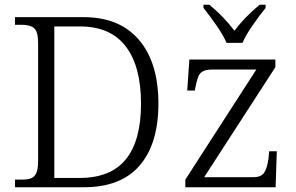

<svg xmlns="http://www.w3.org/2000/svg" viewBox="-20 -786 1244 806"><path d="M43 -32H70Q96 -32 110.5 -37.5Q125 -43 132.5 -60Q140 -77 140 -111V-605Q140 -652 124 -667Q108 -682 70 -682H43V-714H331Q482 -714 563.5 -618.5Q645 -523 645 -351Q645 -183 566.5 -91.5Q488 0 333 0H43ZM314 -39Q445 -39 508.5 -117.5Q572 -196 572 -351Q572 -507 508 -591Q444 -675 315 -675H208V-39ZM758 -32 1056 -494H870Q845 -494 831.5 -486.5Q818 -479 812 -463.5Q806 -448 800 -418L798 -406H766L775 -536H1136V-504L837 -42H1042Q1075 -42 1088 -60Q1101 -78 1107 -119L1110 -151H1142L1137 0H758ZM834 -753V-766H859Q919 -717 964 -657Q1008 -715 1070 -766H1095V-753Q1067 -718 1039 -677.5Q1011 -637 998 -606H931Q918 -637 890 -677.5Q862 -718 834 -753Z"/></svg>

Font: Noto Serif Light
Style: Regular
Weight: 300
Designer: Monotype Design Team
Foundry: Monotype Imaging Inc.
Version: Version 1.001